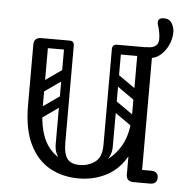

<svg xmlns="http://www.w3.org/2000/svg" viewBox="-48 -662 688 713"><g transform="rotate(5 296.5 -306.0)"><path d="M270 4Q211 4 163.5 -22Q116 -48 88 -104.5Q60 -161 60 -251H115Q115 -144 157.5 -95Q200 -46 270 -46Q316 -46 356.5 -67.5Q397 -89 422.5 -134.5Q448 -180 448 -251H483Q483 -161 454 -104.5Q425 -48 377 -22Q329 4 270 4ZM88 -225Q60 -225 60 -251V-477Q60 -503 88 -503Q115 -503 115 -477V-251Q115 -225 88 -225ZM476 0Q448 0 448 -26V-477Q448 -503 476 -503Q503 -503 503 -477V-26Q503 0 476 0ZM453 -24Q453 -29 456 -34Q459 -39 463 -43Q465 -45 470.5 -46.5Q476 -48 487 -48H538Q550 -48 557 -41Q563 -36 563 -24Q563 -13 557 -7Q550 0 538 0H487Q466 0 462 -7Q455 -11 453 -24ZM193 -503Q210 -503 210 -486V-124Q210 -107 193 -107Q175 -107 175 -123V-485Q175 -503 193 -503ZM270 -46Q302 -46 327 -64Q352 -82 352 -127V-222H387V-124Q387 -94 369 -72.5Q351 -51 321.5 -39Q292 -27 259 -27ZM270 -46 280 -27Q231 -27 203 -52Q175 -77 175 -114V-222H210V-127Q210 -82 224 -64Q238 -46 270 -46ZM492 -486Q492 -468 474 -468H371Q353 -468 353 -486Q353 -503 372 -503H475Q492 -503 492 -486ZM208 -486Q208 -468 190 -468H87Q69 -468 69 -486Q69 -503 88 -503H191Q208 -503 208 -486ZM477 -305Q467 -292 454 -301L360 -367Q346 -376 357 -392Q367 -405 380 -396L474 -330Q479 -326 480.5 -319.5Q482 -313 477 -305ZM477 -207Q467 -194 454 -203L360 -269Q346 -278 357 -294Q367 -307 380 -298L474 -232Q479 -228 480.5 -221.5Q482 -215 477 -207ZM370 -503Q387 -503 387 -486V-154Q387 -137 370 -137Q352 -137 352 -153V-485Q352 -503 370 -503ZM466 -503Q483 -503 483 -486V-154Q483 -137 466 -137Q448 -137 448 -153V-485Q448 -503 466 -503ZM117 -308Q102 -297 93 -311Q89 -316 88.5 -323Q88 -330 96 -336L173 -390Q188 -400 198 -386Q202 -380 201.5 -373.5Q201 -367 194 -362ZM117 -210Q102 -199 93 -213Q89 -218 88.5 -225Q88 -232 96 -238L173 -292Q188 -302 198 -288Q202 -282 201.5 -275.5Q201 -269 194 -264ZM489 -464Q467 -464 459.5 -468.5Q452 -473 452 -483Q452 -504 488 -504Q502 -504 513 -512Q524 -520 524 -537Q524 -558 517 -582Q513 -594 513 -598Q513 -616 534 -616Q556 -616 565 -600Q574 -584 574 -568Q574 -543 563 -519Q552 -495 533 -479.5Q514 -464 489 -464Z"/></g></svg>

Font: Nsibidi Libre Uzo
Style: Regular
Weight: 400
Designer: Oluwaseun Badejo
Version: Version 1.021